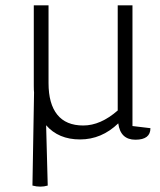

<svg xmlns="http://www.w3.org/2000/svg" viewBox="-20 -505 597 716"><path d="M541 -27Q541 16 485 16Q429 16 421 -45Q359 15 278.5 15Q198 15 152 -38L158 187Q131 195 101 187L107 -160Q106 -168 106 -186V-485H161V-195Q161 -118 193.5 -77.5Q226 -37 290.5 -37Q355 -37 419 -93V-485H474V-35Z"/></svg>

Font: Karma Light
Style: Regular
Weight: 300
Designer: Joana Correia
Foundry: Indian Type Foundry
Version: Version 1.202;PS 1.0;hotconv 1.0.78;makeotf.lib2.5.61930; tt